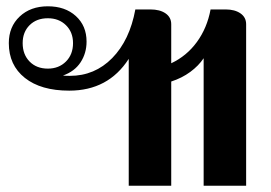

<svg xmlns="http://www.w3.org/2000/svg" viewBox="-20 -590 862 610"><path d="M389 -403Q324 -302 200 -302Q110 -302 59 -342.5Q8 -383 8 -453Q8 -505 42.5 -537.5Q77 -570 132 -570Q187 -570 221 -539Q255 -508 255 -458Q255 -421 236 -392Q217 -363 180 -350Q187 -349 202 -349Q281 -349 336.5 -405.5Q392 -462 410 -560H458Q488 -560 506 -547.5Q524 -535 524 -513V-389Q573 -412 605.5 -456.5Q638 -501 649 -560H697Q726 -560 744 -547.5Q762 -535 762 -513V0H627V-405Q611 -381 584.5 -361.5Q558 -342 524 -331V0H389ZM212 -453Q212 -488 189.5 -510Q167 -532 132 -532Q96 -532 74 -510Q52 -488 52 -453Q52 -417 74 -394.5Q96 -372 132 -372Q167 -372 189.5 -394.5Q212 -417 212 -453Z"/></svg>

Font: Fahkwang SemiBold
Style: Regular
Weight: 600
Designer: Suppakit Chalermlarp | Katatrad Co.,Ltd.
Foundry: Cadson Demak Co.,Ltd.
Version: Version 1.000; ttfautohint (v1.6)